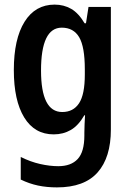

<svg xmlns="http://www.w3.org/2000/svg" viewBox="-20 -573 568 833"><path d="M217 -553Q257 -553 289 -534.5Q321 -516 347 -472H353L364 -543H461V-11Q461 110 403.5 175Q346 240 227 240Q183 240 145 232Q107 224 70 206V108Q112 129 154 138.5Q196 148 233 148Q288 148 317 117Q346 86 346 15V3Q346 -14 347 -35Q348 -56 349 -73H346Q320 -28 287 -9Q254 10 213 10Q130 10 85 -63.5Q40 -137 40 -269Q40 -404 86.5 -478.5Q133 -553 217 -553ZM248 -453Q158 -453 158 -267Q158 -87 250 -87Q298 -87 323 -125Q348 -163 348 -250V-272Q348 -370 323.5 -411.5Q299 -453 248 -453Z"/></svg>

Font: Noto Sans Kannada Condensed SemiBold
Style: Regular
Weight: 600
Width: 3
Designer: Jelle Bosma - Monotype Design Team
Foundry: Monotype Imaging Inc.
Version: Version 2.005; ttfautohint (v1.8.4.7-5d5b)